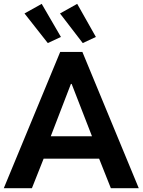

<svg xmlns="http://www.w3.org/2000/svg" viewBox="-21 -994 753 1014"><path d="M296.9 -719.7H414.1L711.9 0H564.5L502.4 -156.2H209.5L147.5 0H-1ZM108.4 -922.9 199.2 -973.6 300.8 -798.8 231.4 -766.6ZM295.9 -922.9 386.7 -973.6 485.4 -798.8 416 -766.6ZM464.8 -274.4 357.4 -550.8H353.5L247.1 -274.4Z"/></svg>

Font: Reddit Sans Fudge
Style: Bold
Weight: 700
Designer: Stephen Hutchings
Foundry: Reddit
Version: Version 1.013